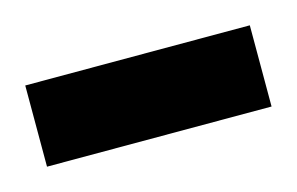

<svg xmlns="http://www.w3.org/2000/svg" viewBox="-31 -705 286 185"><g transform="rotate(-15 112.0 -612.5)"><path d="M0 -572V-653H224V-572Z"/></g></svg>

Font: Saira ExtraCondensed ExtraBold
Style: Regular
Weight: 800
Width: 2
Designer: Hector Gatti with collaboration of the Omnibus-Type team
Foundry: Omnibus-Type
Version: Version 1.101